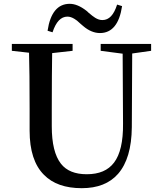

<svg xmlns="http://www.w3.org/2000/svg" viewBox="-20 -967 847 1005"><path d="M408 18C491 18 554 -7 598 -57C645 -111 669 -192 670 -301L672 -687L771 -701V-737H507V-701L622 -686L624 -320C625 -226 609 -158 577 -116C546 -75 499 -55 434 -55C373 -55 328 -73 299 -110C267 -151 251 -216 251 -306V-397C251 -528 252 -625 253 -689L360 -701V-737H42V-701L132 -691C134 -626 135 -528 135 -397V-283C135 -179 160 -102 210 -52C256 -5 322 18 408 18ZM503 -794C566 -794 605 -841 619 -935L593 -943C576 -889 551 -862 516 -862C503 -862 491 -866 478 -874C470 -879 458 -888 443 -901C438 -906 435 -909 432 -911C401 -935 372 -947 345 -947C282 -947 243 -900 229 -806L255 -798C273 -853 299 -880 333 -880C345 -880 357 -876 370 -868C377 -864 388 -856 401 -843C407 -838 412 -834 415 -831C444 -806 474 -794 503 -794Z"/></svg>

Font: AllPunType SemiBold
Style: Regular
Weight: 600
Version: 1.0